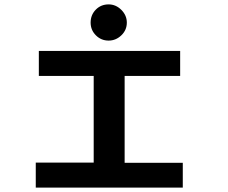

<svg xmlns="http://www.w3.org/2000/svg" viewBox="-20 -855 1040 875"><path d="M143 0V-114H407V-509H157V-623H801V-509H548V-113H813V0ZM475 -670Q441 -670 417 -694Q393 -718 393 -752Q393 -787 416.5 -811Q440 -835 475 -835Q508 -835 533 -810Q558 -785 558 -752Q558 -718 533 -694Q508 -670 475 -670Z"/></svg>

Font: Inconsolata UltraExpanded ExtraBold
Style: Regular
Weight: 800
Width: 9
Monospace: yes
Designer: Raph Levien, Cyreal, Brenton Simpson
Foundry: Raph Levien, Cyreal, Google
Version: Version 3.001; ttfautohint (v1.8.2.53-6de2)